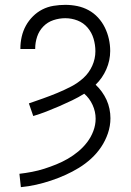

<svg xmlns="http://www.w3.org/2000/svg" viewBox="-20 -763 540 791"><path d="M66 8 60 -47Q86 -50 112 -55Q138 -60 163 -68Q188 -76 212.5 -86Q237 -96 259.5 -109Q282 -122 302.5 -139Q323 -156 339 -177Q355 -198 364.5 -223Q374 -248 374 -274Q374 -303 361.5 -330.5Q349 -358 327 -377Q303 -362 277 -349.5Q251 -337 224.5 -325.5Q198 -314 171 -303.5Q144 -293 117 -285L99 -337Q128 -347 157.5 -357.5Q187 -368 216 -380Q245 -392 273 -406.5Q301 -421 324 -442Q347 -463 360 -492Q373 -521 373 -552Q373 -578 365.5 -603.5Q358 -629 341 -649Q324 -669 299.5 -678.5Q275 -688 249 -688Q224 -688 200 -680Q176 -672 158.5 -654Q141 -636 133 -612Q125 -588 125 -563V-561H64V-564Q64 -588 69.5 -612Q75 -636 86.5 -657Q98 -678 115.5 -695.5Q133 -713 154.5 -724Q176 -735 200.5 -739Q225 -743 249 -743Q274 -743 298.5 -738Q323 -733 345 -721Q367 -709 384 -690.5Q401 -672 412 -649.5Q423 -627 428.5 -602.5Q434 -578 434 -553Q434 -514 418 -477.5Q402 -441 374 -414Q388 -401 399.5 -385Q411 -369 419 -351.5Q427 -334 431 -314.5Q435 -295 435 -276Q435 -244 424.5 -213.5Q414 -183 396.5 -157Q379 -131 355.5 -109.5Q332 -88 305 -71.5Q278 -55 249 -42Q220 -29 190 -19Q160 -9 129 -2Q98 5 66 8Z"/></svg>

Font: Iosevka SS18 Light
Style: Regular
Weight: 300
Monospace: yes
Designer: Belleve Invis
Foundry: Belleve Invis
Version: Version 25.1.1; ttfautohint (v1.8.4)